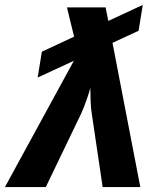

<svg xmlns="http://www.w3.org/2000/svg" viewBox="-38 -760 658 780"><path d="M-18 0 262 -513 115 -445 132 -550 263 -611 234 -730H391L402 -675L542 -740L525 -635L419 -586L532 0H379L335 -297Q331 -320 330 -351.5Q329 -383 329 -403Q324 -383 313 -352Q302 -321 291 -297L148 0Z"/></svg>

Font: JetBrains Mono ExtraBold
Style: Italic
Weight: 800
Italic angle: -9°
Monospace: yes
Designer: Philipp Nurullin, Konstantin Bulenkov
Foundry: JetBrains
Version: Version 2.305; ttfautohint (v1.8.4.7-5d5b)